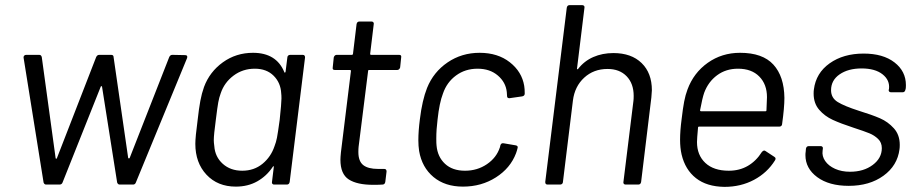

<svg xmlns="http://www.w3.org/2000/svg" viewBox="-20 -720 3579 749"><path d="M150 -8 72 -495V-497Q72 -501 75 -503.5Q78 -506 82 -506H133Q141 -506 143 -497L197 -103Q199 -98 202 -103L355 -497Q359 -506 367 -506H413Q423 -506 423 -498L480 -104Q481 -102 483 -102Q485 -102 486 -104L640 -497Q644 -506 652 -506L702 -505Q713 -505 710 -494L510 -8Q507 0 499 0H447Q440 0 437 -8L378 -382Q377 -384 375.5 -384Q374 -384 373 -382L224 -8Q221 0 212 0H160Q153 0 150 -8Z M1112 -506H1161Q1170 -506 1170 -496L1110 -10Q1108 0 1099 0H1049Q1045 0 1042.5 -3Q1040 -6 1041 -10L1048 -68Q1049 -71 1047 -71.5Q1045 -72 1044 -69Q1020 -33 983.5 -12.5Q947 8 900 8Q829 8 785.5 -38.5Q742 -85 742 -159Q742 -185 751 -252Q756 -297 761.5 -326.5Q767 -356 776 -381Q798 -440 849.5 -477Q901 -514 967 -514Q1058 -514 1089 -439Q1090 -436 1091.5 -436.5Q1093 -437 1094 -440L1101 -496Q1101 -500 1104 -503Q1107 -506 1112 -506ZM1071 -252Q1078 -318 1078 -336Q1078 -349 1077 -356Q1075 -397 1047.5 -424.5Q1020 -452 974 -452Q927 -452 891 -425Q855 -398 841 -356Q835 -340 831.5 -321Q828 -302 822 -253Q814 -194 814 -173Q814 -164 816 -150Q819 -108 849 -81Q879 -54 925 -54Q971 -54 1004 -81Q1037 -108 1051 -150Q1057 -165 1060.5 -183Q1064 -201 1071 -252Z M1530 -447H1420Q1416 -447 1416 -443L1379 -148Q1378 -140 1378 -127Q1378 -91 1397 -76Q1416 -61 1455 -61H1479Q1488 -61 1488 -51L1483 -10Q1481 0 1472 0Q1460 1 1436 1Q1373 1 1340.5 -20Q1308 -41 1308 -97Q1308 -106 1310 -126L1349 -443Q1349 -447 1345 -447H1286Q1276 -447 1278 -457L1282 -496Q1283 -500 1286 -503Q1289 -506 1293 -506H1353Q1354 -506 1355.5 -507Q1357 -508 1357 -510L1371 -626Q1373 -636 1382 -636H1430Q1434 -636 1436.5 -633Q1439 -630 1438 -626L1424 -510Q1424 -506 1427 -506H1537Q1547 -506 1545 -496L1541 -457Q1540 -453 1537 -450Q1534 -447 1530 -447Z M1615 -131Q1612 -151 1612 -173Q1612 -209 1618 -255Q1627 -329 1646 -377Q1671 -439 1726 -476.5Q1781 -514 1851 -514Q1922 -514 1969 -477Q2016 -440 2025 -385Q2027 -373 2027 -355Q2027 -346 2017 -344L1968 -337H1966Q1958 -337 1958 -346L1957 -361Q1953 -399 1922 -425.5Q1891 -452 1843 -452Q1795 -452 1759 -425.5Q1723 -399 1708 -355Q1694 -319 1687 -254Q1682 -215 1682 -179Q1682 -159 1683 -152Q1687 -108 1716 -81Q1745 -54 1794 -54Q1842 -54 1879.5 -79.5Q1917 -105 1930 -145Q1931 -146 1931 -149L1932 -153Q1935 -163 1945 -161L1992 -153Q2002 -151 1999 -142Q1997 -133 1993 -122Q1971 -64 1914.5 -28Q1858 8 1786 8Q1716 8 1671 -29.5Q1626 -67 1615 -131Z M2523 -368Q2523 -360 2521 -340L2481 -10Q2479 0 2470 0H2420Q2416 0 2413.5 -3Q2411 -6 2412 -10L2451 -326Q2452 -333 2452 -346Q2452 -394 2424.5 -422.5Q2397 -451 2350 -451Q2296 -451 2259 -417Q2222 -383 2215 -328L2176 -10Q2176 -6 2173 -3Q2170 0 2165 0H2116Q2107 0 2107 -10L2191 -690Q2193 -700 2202 -700H2251Q2256 -700 2258.5 -697Q2261 -694 2260 -690L2231 -453Q2230 -451 2231.5 -450Q2233 -449 2235 -451Q2259 -482 2294.5 -497.5Q2330 -513 2373 -513Q2443 -513 2483 -474Q2523 -435 2523 -368Z M3031 -236Q3031 -232 3028 -229Q3025 -226 3020 -226H2707Q2703 -226 2703 -222Q2699 -178 2699 -166Q2699 -115 2731.5 -84.5Q2764 -54 2823 -54Q2865 -54 2897.5 -73Q2930 -92 2952 -127Q2960 -136 2966 -131L3001 -108Q3009 -103 3003 -94Q2973 -46 2921.5 -18.5Q2870 9 2806 9Q2737 8 2695 -25Q2653 -58 2639 -117Q2633 -143 2633 -175Q2633 -210 2639 -255Q2644 -298 2649 -324Q2654 -350 2662 -371Q2686 -436 2741 -475Q2796 -514 2867 -514Q2955 -514 2997 -468Q3039 -422 3040 -338Q3040 -300 3031 -236ZM2727 -358Q2720 -338 2711 -290Q2711 -286 2715 -286H2966Q2970 -286 2970 -290Q2972 -330 2972 -341Q2972 -391 2942 -421.5Q2912 -452 2859 -452Q2812 -452 2777.5 -426.5Q2743 -401 2727 -358Z M3122 -115Q3122 -123 3123 -128L3124 -140Q3126 -150 3135 -150H3182Q3186 -150 3188.5 -147Q3191 -144 3190 -140L3189 -132Q3186 -111 3199 -92Q3212 -73 3237.5 -61.5Q3263 -50 3296 -50Q3349 -50 3384.5 -76.5Q3420 -103 3420 -142Q3420 -164 3405.5 -178Q3391 -192 3371.5 -200Q3352 -208 3309 -222Q3260 -238 3228.5 -252.5Q3197 -267 3175.5 -292Q3154 -317 3154 -355Q3154 -365 3155 -371Q3163 -435 3216.5 -473Q3270 -511 3349 -511Q3425 -511 3469.5 -476.5Q3514 -442 3514 -388Q3514 -378 3513 -373L3512 -370Q3510 -360 3501 -360H3456Q3451 -360 3448.5 -363Q3446 -366 3447 -370L3448 -373Q3452 -407 3423 -430Q3394 -453 3341 -453Q3289 -453 3255.5 -430Q3222 -407 3222 -368Q3222 -338 3248 -322Q3274 -306 3330 -288Q3382 -272 3413 -258.5Q3444 -245 3467 -219.5Q3490 -194 3490 -155Q3490 -144 3489 -138Q3481 -74 3426.5 -34.5Q3372 5 3291 5Q3214 5 3168 -29Q3122 -63 3122 -115Z"/></svg>

Font: Barlow
Style: Italic
Weight: 400
Italic angle: -7°
Designer: Jeremy Tribby
Foundry: Tribby Type
Version: Version 1.408